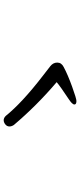

<svg xmlns="http://www.w3.org/2000/svg" viewBox="283 -866 434 1040"><g transform="rotate(-90 500.0 -346.0)"><path d="M473 -149Q486 -149 551 -172.5Q616 -196 657 -218Q681 -230 681 -253Q681 -275 661.5 -290.5Q642 -306 608 -332Q464 -443 392 -532Q381 -543 369 -543Q357 -543 346 -534Q335 -525 335 -512Q335 -500 343 -488Q448 -364 575 -256Q553 -237 485 -192Q454 -172 454 -160Q454 -149 473 -149Z"/></g></svg>

Font: LXGW WenKai TC
Style: Bold
Weight: 700
Designer: LXGW / Fontworks Inc.
Foundry: LXGW / Fontworks Inc.
Version: Version 1.330;April 28, 2024